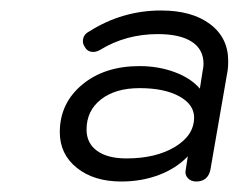

<svg xmlns="http://www.w3.org/2000/svg" viewBox="-20 -730 467 366"><path d="M94 -478Q94 -533 136.5 -568.5Q179 -604 246 -604Q282 -604 313 -592.5Q344 -581 361 -561L366 -593Q368 -603 368 -608Q368 -636 345.5 -650.5Q323 -665 281 -665Q220 -665 171 -635Q164 -631 158 -631Q147 -631 142 -640Q138 -646 138 -651Q138 -664 150 -670Q213 -710 287 -710Q346 -710 380.5 -684Q415 -658 415 -614Q415 -602 414 -596L381 -406Q376 -384 354 -384Q344 -384 338 -390.5Q332 -397 334 -406L338 -432Q316 -409 283 -396.5Q250 -384 211 -384Q159 -384 126.5 -410Q94 -436 94 -478ZM350 -506Q350 -531 321.5 -546.5Q293 -562 246 -562Q200 -562 172.5 -540.5Q145 -519 145 -483Q145 -457 165 -442.5Q185 -428 221 -428Q277 -428 313.5 -450Q350 -472 350 -506Z"/></svg>

Font: Kodchasan Light
Style: Italic
Weight: 300
Italic angle: -10°
Version: Version 1.000; ttfautohint (v1.6)